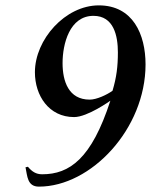

<svg xmlns="http://www.w3.org/2000/svg" viewBox="-20 -679 585 715"><path d="M75 -56C82 -24 81 16 125 16C319 16 522 -199 522 -439C522 -551 475 -659 348 -659C223 -659 110 -532 110 -410C110 -323 162 -243 256 -243C306 -243 391 -304 391 -304C321 -88 239 -30 137 -30C114 -30 99 -40 84 -58ZM213 -444C213 -515 239 -620 328 -620C404 -620 419 -545 419 -484C419 -432 414 -391 399 -341C378 -326 340 -308 314 -308C235 -308 213 -377 213 -444Z"/></svg>

Font: KpRoman
Style: SemiboldItalic
Weight: 600
Italic angle: -11°
Version: Version 0.66